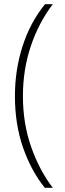

<svg xmlns="http://www.w3.org/2000/svg" viewBox="-20 -735 309 913"><path d="M51 -278Q51 -403 87.5 -516Q124 -629 194 -715H231Q164 -627 126.5 -515.5Q89 -404 89 -278Q89 -147 128.5 -35.5Q168 76 231 158H193Q129 79 90 -32Q51 -143 51 -278Z"/></svg>

Font: Noto Sans Gujarati UI ExtraCondensed ExtraLight
Style: Regular
Weight: 200
Width: 2
Designer: Jelle Bosma - Monotype Design Team, Universal Thirst
Foundry: Monotype Imaging Inc.
Version: Version 2.106; ttfautohint (v1.8.4.7-5d5b)